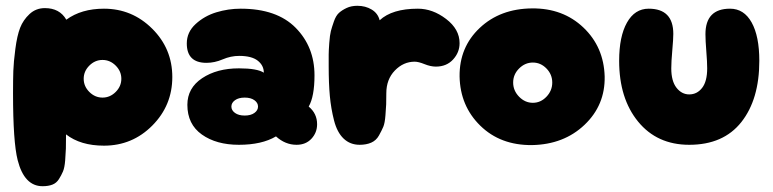

<svg xmlns="http://www.w3.org/2000/svg" viewBox="-20 -500 2670 663"><path d="M127 143Q147 143 161 137.5Q175 132 183.5 118.5Q192 105 197.5 92Q203 79 205 54.5Q207 30 207.5 13Q208 -4 208 -36Q258 3 339 3Q437 3 506 -66.5Q575 -136 575 -234Q575 -332 505.5 -401Q436 -470 339 -470Q261 -470 209 -432Q186 -472 135 -472Q104 -472 82 -451.5Q60 -431 49.5 -404Q39 -377 33 -331Q27 -285 26 -255Q25 -225 25 -178Q25 -10 41 53Q64 143 127 143ZM379.5 -182.5Q360 -163 334 -163Q308 -163 288.5 -182.5Q269 -202 269 -228Q269 -254 288.5 -273.5Q308 -293 334 -293Q360 -293 379.5 -273.5Q399 -254 399 -228Q399 -202 379.5 -182.5Z M805 0Q884 0 933 -29Q965 0 1004 0Q1036 0 1055.5 -21Q1075 -42 1075 -71Q1075 -108 1046 -132Q1066 -167 1066 -240Q1066 -338 1001 -404Q936 -470 811 -470Q768 -470 727 -457.5Q686 -445 655.5 -417Q625 -389 625 -350Q625 -283 693 -283Q721 -283 749 -295Q777 -307 806 -307Q849 -307 870 -290.5Q891 -274 891 -249Q868 -264 805 -264Q729 -264 678 -230Q627 -196 627 -138Q627 -71 677 -35.5Q727 0 805 0ZM858.5 -110Q846 -101 825 -101Q804 -101 791.5 -110Q779 -119 779 -132Q779 -145 791.5 -154Q804 -163 825 -163Q846 -163 858.5 -154Q871 -145 871 -132Q871 -119 858.5 -110Z M1222 0Q1245 0 1262 -7.5Q1279 -15 1288.5 -32Q1298 -49 1303.5 -62Q1309 -75 1311 -102Q1313 -129 1313.5 -139.5Q1314 -150 1314 -178Q1314 -226 1343.5 -256.5Q1373 -287 1412 -287Q1425 -287 1446 -278.5Q1467 -270 1485 -270Q1522 -270 1544.5 -294.5Q1567 -319 1567 -351Q1567 -399 1520.5 -434.5Q1474 -470 1423 -470Q1334 -470 1291 -430Q1285 -454 1263.5 -467Q1242 -480 1214 -480Q1193 -480 1177 -472.5Q1161 -465 1150.5 -455.5Q1140 -446 1133 -426Q1126 -406 1122.5 -392.5Q1119 -379 1117 -351.5Q1115 -324 1115 -312Q1115 -300 1115 -271Q1115 -212 1119 -168.5Q1123 -125 1133.5 -84Q1144 -43 1166.5 -21.5Q1189 0 1222 0Z M1817 1Q1927 -1 1998.5 -69Q2070 -137 2068 -236Q2065 -338 1994.5 -405Q1924 -472 1817 -471Q1707 -470 1636.5 -403.5Q1566 -337 1567 -236Q1569 -134 1638.5 -66Q1708 2 1817 1ZM1867 -166Q1847 -145 1820 -145Q1793 -145 1772.5 -166Q1752 -187 1752 -215Q1752 -243 1772.5 -263.5Q1793 -284 1820 -284Q1847 -284 1867 -263.5Q1887 -243 1887 -215Q1887 -187 1867 -166Z M2360 0Q2478 0 2540 -78.5Q2602 -157 2602 -290Q2602 -375 2575.5 -422.5Q2549 -470 2501 -470Q2416 -470 2416 -382Q2416 -360 2419 -323Q2422 -286 2422 -264Q2422 -219 2404.5 -196.5Q2387 -174 2360 -174Q2334 -174 2316 -197Q2298 -220 2298 -264Q2298 -287 2301.5 -326Q2305 -365 2305 -383Q2305 -470 2220 -470Q2172 -470 2145 -422Q2118 -374 2118 -290Q2118 -160 2183.5 -80Q2249 0 2360 0Z"/></svg>

Font: Cherry Bomb
Style: Regular
Weight: 400
Designer: satsuyako
Foundry: satsuyako
Version: Version 4.0